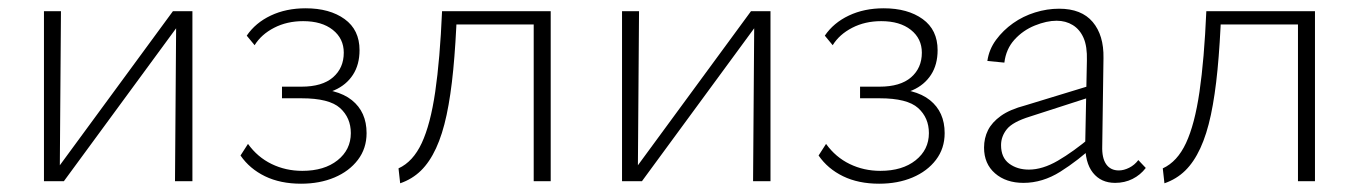

<svg xmlns="http://www.w3.org/2000/svg" viewBox="-20 -437 3277 463"><path d="M402 0 405 -410H444V0ZM86 0V-410H127L124 0ZM110 0V-19L397 -410H421V-391L134 0Z M706 6Q656 6 619 -12Q582 -30 560 -62L578 -90Q601 -58 635 -41.5Q669 -25 709 -25Q762 -25 794 -50.5Q826 -76 826 -116Q826 -153 800 -176.5Q774 -200 707 -200H660V-228H707Q757 -228 783 -250.5Q809 -273 809 -310Q809 -344 782.5 -365Q756 -386 711 -386Q672 -386 641 -370Q610 -354 594 -328L575 -351Q596 -382 633 -399.5Q670 -417 717 -417Q775 -417 811 -391Q847 -365 847 -316Q847 -281 831 -256.5Q815 -232 786.5 -219.5Q758 -207 720 -207V-224Q793 -224 828.5 -195.5Q864 -167 864 -116Q864 -79 843 -51.5Q822 -24 786.5 -9Q751 6 706 6Z M945 5 941 -31Q976 -47 997 -92Q1018 -137 1029.5 -215.5Q1041 -294 1046 -410H1082Q1079 -331 1073 -269Q1067 -207 1057 -160Q1047 -113 1031.5 -79.5Q1016 -46 995 -25.5Q974 -5 945 5ZM1267 0V-410H1308V0ZM1067 -378V-410H1285V-378Z M1796 0 1799 -410H1838V0ZM1480 0V-410H1521L1518 0ZM1504 0V-19L1791 -410H1815V-391L1528 0Z M2100 6Q2050 6 2013 -12Q1976 -30 1954 -62L1972 -90Q1995 -58 2029 -41.5Q2063 -25 2103 -25Q2156 -25 2188 -50.5Q2220 -76 2220 -116Q2220 -153 2194 -176.5Q2168 -200 2101 -200H2054V-228H2101Q2151 -228 2177 -250.5Q2203 -273 2203 -310Q2203 -344 2176.5 -365Q2150 -386 2105 -386Q2066 -386 2035 -370Q2004 -354 1988 -328L1969 -351Q1990 -382 2027 -399.5Q2064 -417 2111 -417Q2169 -417 2205 -391Q2241 -365 2241 -316Q2241 -281 2225 -256.5Q2209 -232 2180.5 -219.5Q2152 -207 2114 -207V-224Q2187 -224 2222.5 -195.5Q2258 -167 2258 -116Q2258 -79 2237 -51.5Q2216 -24 2180.5 -9Q2145 6 2100 6Z M2669 4Q2635 4 2615.5 -20.5Q2596 -45 2597 -92L2601 -291Q2602 -325 2593 -345.5Q2584 -366 2567 -376.5Q2550 -387 2528 -387Q2504 -387 2475.5 -375.5Q2447 -364 2426.5 -341.5Q2406 -319 2402 -286L2361 -290Q2365 -318 2382 -341Q2399 -364 2423 -381Q2447 -398 2476 -407Q2505 -416 2534 -416Q2588 -416 2615 -384Q2642 -352 2641 -297L2638 -85Q2637 -56 2647.5 -41Q2658 -26 2678 -26Q2690 -26 2703 -32.5Q2716 -39 2725 -51L2743 -32Q2730 -15 2711 -5.5Q2692 4 2669 4ZM2448 4Q2406 4 2379.5 -19Q2353 -42 2353 -81Q2353 -104 2362.5 -123Q2372 -142 2393.5 -157.5Q2415 -173 2453 -183L2620 -234L2625 -208L2464 -156Q2422 -143 2408 -125.5Q2394 -108 2394 -87Q2394 -57 2413.5 -42.5Q2433 -28 2461 -28Q2494 -28 2531 -49.5Q2568 -71 2611 -107L2622 -89Q2580 -50 2537 -23Q2494 4 2448 4Z M2788 5 2784 -31Q2819 -47 2840 -92Q2861 -137 2872.5 -215.5Q2884 -294 2889 -410H2925Q2922 -331 2916 -269Q2910 -207 2900 -160Q2890 -113 2874.5 -79.5Q2859 -46 2838 -25.5Q2817 -5 2788 5ZM3110 0V-410H3151V0ZM2910 -378V-410H3128V-378Z"/></svg>

Font: Ysabeau Office ExtraLight
Style: Regular
Weight: 250
Designer: Christian Thalmann (Catharsis Fonts)
Version: Version 2.001;gftools[0.9.30]; featfreeze: tnum,lnum,ss02